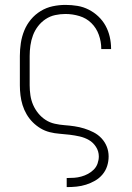

<svg xmlns="http://www.w3.org/2000/svg" viewBox="-20 -548 540 783"><path d="M252 215V178H253Q268 178 282.5 177Q297 176 311.5 172Q326 168 339 161Q352 154 362.5 143.5Q373 133 378 118.5Q383 104 383 90Q383 69 371.5 51Q360 33 342.5 23Q325 13 305 8.5Q285 4 264.5 1.5Q244 -1 223.5 -2.5Q203 -4 183 -9Q163 -14 145.5 -24.5Q128 -35 113.5 -49.5Q99 -64 88.5 -82Q78 -100 72 -119.5Q66 -139 63.5 -159.5Q61 -180 61 -200V-320Q61 -346 65 -372.5Q69 -399 79 -423.5Q89 -448 106 -468.5Q123 -489 146 -503Q169 -517 195 -522.5Q221 -528 247 -528Q272 -528 296 -524Q320 -520 341.5 -509Q363 -498 381 -481Q399 -464 410.5 -443Q422 -422 427.5 -398Q433 -374 433 -350Q433 -349 433 -349Q433 -349 433 -348H393Q393 -348 393 -348.5Q393 -349 393 -349Q393 -378 383 -406Q373 -434 352.5 -454Q332 -474 304 -482.5Q276 -491 247 -491Q226 -491 205 -486.5Q184 -482 166 -470Q148 -458 135 -441Q122 -424 114.5 -404Q107 -384 104 -362.5Q101 -341 101 -320V-200Q101 -180 104 -159.5Q107 -139 115 -120.5Q123 -102 136 -86Q149 -70 166 -59Q183 -48 203 -43.5Q223 -39 243.5 -37.5Q264 -36 284 -33Q304 -30 323.5 -24Q343 -18 361.5 -8.5Q380 1 394 16Q408 31 415.5 50Q423 69 423 90Q423 110 417 129Q411 148 398 163.5Q385 179 367.5 189Q350 199 331 205Q312 211 292.5 213Q273 215 253 215Z"/></svg>

Font: Iosevka SS04 Extralight
Style: Regular
Weight: 200
Monospace: yes
Designer: Belleve Invis
Foundry: Belleve Invis
Version: Version 19.0.0; ttfautohint (v1.8.4)